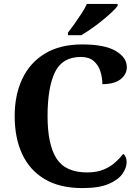

<svg xmlns="http://www.w3.org/2000/svg" viewBox="-20 -951 708 981"><path d="M401 10Q285 10 208 -36Q131 -82 93 -164.5Q55 -247 55 -358Q55 -466 94 -548.5Q133 -631 210 -677.5Q287 -724 400 -724Q515 -724 571.5 -690.5Q628 -657 628 -608Q628 -571 596 -546Q564 -521 503 -521Q503 -554 493 -586Q483 -618 459 -639Q435 -660 393 -660Q298 -660 260.5 -581.5Q223 -503 223 -358Q223 -213 268.5 -141.5Q314 -70 425 -70Q474 -70 509 -84.5Q544 -99 568.5 -121Q593 -143 610 -165Q627 -151 627 -122Q627 -94 606 -63.5Q585 -33 536 -11.5Q487 10 401 10ZM327 -784Q342 -803 360.5 -829Q379 -855 396.5 -882Q414 -909 424 -931H581V-921Q572 -908 550.5 -888Q529 -868 502 -846Q475 -824 447 -804.5Q419 -785 395 -771H327Z"/></svg>

Font: Noto Serif Bengali
Style: Bold
Weight: 700
Designer: Juan Bruce, Universal Thirst, Indian Type Foundry and the Monotype Design Team.
Foundry: Monotype Imaging Inc.
Version: Version 2.003; ttfautohint (v1.8.4.7-5d5b)